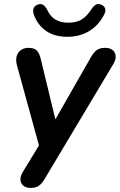

<svg xmlns="http://www.w3.org/2000/svg" viewBox="-20 -731 586 939"><path d="M131 188Q107 188 94 177Q81 166 80 148.5Q79 131 91 111L186 -45L178 7L63 -411Q53 -449 69.5 -473Q86 -497 120 -497Q146 -497 159.5 -484.5Q173 -472 180 -440L260 -109H229L425 -452Q439 -476 454 -486.5Q469 -497 493 -497Q529 -497 541 -473.5Q553 -450 535 -419L199 143Q185 167 170 177.5Q155 188 131 188ZM309 -551Q248 -551 206.5 -579Q165 -607 146 -658Q139 -678 144.5 -691Q150 -704 166 -709Q181 -714 192 -706.5Q203 -699 213 -679Q227 -649 252.5 -634.5Q278 -620 314 -620Q352 -620 378 -635Q404 -650 426 -684Q437 -701 447.5 -707.5Q458 -714 473 -709Q488 -704 493.5 -691Q499 -678 489 -659Q461 -605 414.5 -578Q368 -551 309 -551Z"/></svg>

Font: Nunito Variable Extra Light
Style: Italic
Weight: 200
Italic angle: -9°
Designer: Vernon Adams
Foundry: Vernon Adams
Version: Version 3.602